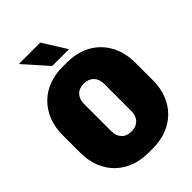

<svg xmlns="http://www.w3.org/2000/svg" viewBox="-258 -996 1115 1115"><g transform="rotate(-45 300.0 -438.5)"><path d="M282 10Q219 10 167.5 -10Q116 -30 79 -67Q42 -104 22 -155.5Q2 -207 2 -270V-415Q2 -478 22 -529.5Q42 -581 79 -618.5Q116 -656 167.5 -676Q219 -696 282 -696H318Q381 -696 432.5 -676Q484 -656 521 -618.5Q558 -581 578 -529.5Q598 -478 598 -415V-270Q598 -207 578 -155.5Q558 -104 521 -67Q484 -30 432.5 -10Q381 10 318 10ZM300 -147Q319 -147 334 -152.5Q349 -158 360 -169Q371 -180 377 -195.5Q383 -211 383 -232V-455Q383 -476 377 -491.5Q371 -507 360 -518Q349 -529 334 -534.5Q319 -540 300 -540Q282 -540 266.5 -534.5Q251 -529 240.5 -518Q230 -507 224 -491.5Q218 -476 218 -455V-232Q218 -211 224 -195.5Q230 -180 240.5 -169Q251 -158 266.5 -152.5Q282 -147 300 -147ZM243 -742 117 -884 119 -887H290L381 -742Z"/></g></svg>

Font: Chivo Mono Black
Style: Regular
Weight: 900
Designer: Hector Gatti
Foundry: Omnibus-Type
Version: Version 1.008